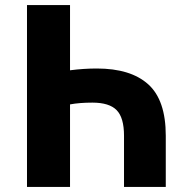

<svg xmlns="http://www.w3.org/2000/svg" viewBox="-20 -734 741 754"><path d="M86 -714H255V-458Q309 -465 360 -465Q493 -465 562 -403Q631 -341 631 -201V0H467V-201Q467 -272 438 -301.5Q409 -331 343 -331Q292 -331 255 -324V0H86Z"/></svg>

Font: Nebula Sans Bold
Style: Regular
Weight: 700
Designer: Paul D. Hunt for Adobe (as Source Sans)
Foundry: Nebula Entertainment & Broadcasting LLC
Version: Version 1.010